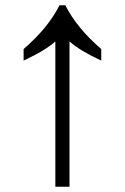

<svg xmlns="http://www.w3.org/2000/svg" viewBox="-20 -712 476 732"><path d="M191 0V-554Q152 -519 70 -481V-525Q163 -605 207 -692H229Q273 -605 366 -525V-481Q284 -519 245 -554V0Z"/></svg>

Font: lkorean25
Style: Book
Weight: 400
Designer: Jelle Bosma - Monotype Design Team
Foundry: Monotype Imaging Inc.
Version: Version 2.003